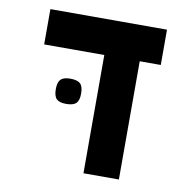

<svg xmlns="http://www.w3.org/2000/svg" viewBox="-71 -680 743 750"><g transform="rotate(10 300.0 -304.5)"><path d="M308 -469H69.5V-609H532V-469H448.5V0H308ZM144.5 -305Q144.5 -332.5 155.8 -343.8Q167 -355 194 -355Q222 -355 233.5 -343.8Q245 -332.5 245 -305Q245 -277.5 233.5 -266.2Q222 -255 194 -255Q167 -255 155.8 -266.2Q144.5 -277.5 144.5 -305Z"/></g></svg>

Font: JuliaMono Black
Style: Regular
Weight: 900
Monospace: yes
Designer: cormullion
Foundry: corm
Version: Version 0.054; ttfautohint (v1.8.4)